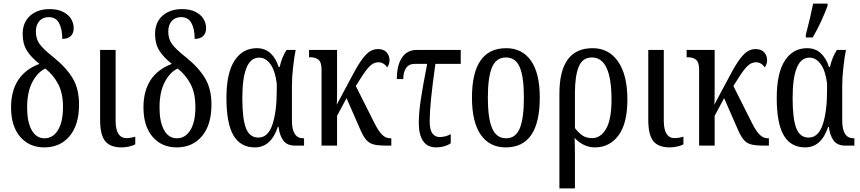

<svg xmlns="http://www.w3.org/2000/svg" viewBox="-20 -816 4822 1076"><path d="M42 -214Q42 -398 201 -458Q154 -495 130.5 -533Q107 -571 107 -625Q107 -691 149 -728Q191 -765 258 -765Q304 -765 334.5 -749Q365 -733 379 -709Q393 -685 393 -659Q393 -629 376 -613.5Q359 -598 329 -598Q329 -653 311 -686.5Q293 -720 253 -720Q220 -720 200.5 -698Q181 -676 181 -639Q181 -598 202 -569Q223 -540 280 -495Q351 -438 387 -378Q423 -318 423 -230Q423 -116 370 -53Q317 10 228 10Q144 10 93 -49.5Q42 -109 42 -214ZM333 -216Q333 -293 306.5 -344Q280 -395 234 -432Q192 -413 162 -357.5Q132 -302 132 -213Q132 -133 157.5 -87Q183 -41 229 -41Q277 -41 305 -87Q333 -133 333 -216Z M541 -145V-536H628V-139Q628 -90 643.5 -66Q659 -42 687 -42Q712 -42 738 -50V-7Q726 0 704 5Q682 10 661 10Q598 10 569.5 -25Q541 -60 541 -145Z M784 -214Q784 -398 943 -458Q896 -495 872.5 -533Q849 -571 849 -625Q849 -691 891 -728Q933 -765 1000 -765Q1046 -765 1076.5 -749Q1107 -733 1121 -709Q1135 -685 1135 -659Q1135 -629 1118 -613.5Q1101 -598 1071 -598Q1071 -653 1053 -686.5Q1035 -720 995 -720Q962 -720 942.5 -698Q923 -676 923 -639Q923 -598 944 -569Q965 -540 1022 -495Q1093 -438 1129 -378Q1165 -318 1165 -230Q1165 -116 1112 -53Q1059 10 970 10Q886 10 835 -49.5Q784 -109 784 -214ZM1075 -216Q1075 -293 1048.5 -344Q1022 -395 976 -432Q934 -413 904 -357.5Q874 -302 874 -213Q874 -133 899.5 -87Q925 -41 971 -41Q1019 -41 1047 -87Q1075 -133 1075 -216Z M1249 -267Q1249 -407 1294.5 -476.5Q1340 -546 1419 -546Q1465 -546 1495.5 -518Q1526 -490 1542 -440H1547Q1560 -497 1586 -536H1637Q1630 -504 1623 -444Q1616 -384 1616 -339V-141Q1616 -41 1679 -41H1684V0H1633Q1589 0 1568 -28Q1547 -56 1541 -105H1537Q1499 10 1408 10Q1328 10 1288.5 -57Q1249 -124 1249 -267ZM1531 -309V-348Q1522 -420 1495.5 -456.5Q1469 -493 1432 -493Q1338 -493 1338 -266Q1338 -150 1358.5 -97.5Q1379 -45 1428 -45Q1482 -45 1506.5 -117.5Q1531 -190 1531 -309Z M1782 -427Q1782 -467 1765 -481Q1748 -495 1720 -495H1712V-536H1869V-305Q1869 -239 1867 -229L1937 -360Q1974 -432 2000 -470.5Q2026 -509 2048.5 -525Q2071 -541 2098 -541Q2130 -541 2146.5 -523Q2163 -505 2163 -477Q2163 -459 2150 -438Q2131 -467 2100 -467Q2074 -467 2051.5 -444.5Q2029 -422 2000 -375L1974 -334L2080 -123Q2102 -80 2122 -60.5Q2142 -41 2168 -41H2173V0H2147Q2097 0 2072 -7Q2047 -14 2030 -35Q2013 -56 1993 -104L1922 -266L1869 -167V0H1782Z M2327 -125Q2327 -183 2338 -257Q2349 -331 2374 -458H2304Q2271 -458 2255.5 -434.5Q2240 -411 2240 -373H2204Q2204 -451 2233 -493.5Q2262 -536 2314 -536H2562V-458H2420Q2388 -232 2388 -139Q2388 -89 2403 -68.5Q2418 -48 2444 -48Q2476 -48 2506 -64V-13Q2472 10 2424 10Q2375 10 2351 -26Q2327 -62 2327 -125Z M2625 -269Q2625 -546 2817 -546Q2906 -546 2955.5 -476Q3005 -406 3005 -269Q3005 10 2814 10Q2724 10 2674.5 -60.5Q2625 -131 2625 -269ZM2916 -269Q2916 -384 2893 -439Q2870 -494 2815 -494Q2761 -494 2737.5 -439Q2714 -384 2714 -269Q2714 -153 2738 -97Q2762 -41 2816 -41Q2870 -41 2893 -97Q2916 -153 2916 -269Z M3115 -291Q3115 -546 3301 -546Q3392 -546 3444 -471Q3496 -396 3496 -258Q3496 -124 3446 -57Q3396 10 3314 10Q3251 10 3200 -43Q3202 -7 3202 49V240H3115ZM3407 -258Q3407 -494 3297 -494Q3245 -494 3223.5 -442.5Q3202 -391 3202 -293V-98Q3225 -69 3246 -55.5Q3267 -42 3299 -42Q3346 -42 3376.5 -94Q3407 -146 3407 -258Z M3613 -145V-536H3700V-139Q3700 -90 3715.5 -66Q3731 -42 3759 -42Q3784 -42 3810 -50V-7Q3798 0 3776 5Q3754 10 3733 10Q3670 10 3641.5 -25Q3613 -60 3613 -145Z M3898 -427Q3898 -467 3881 -481Q3864 -495 3836 -495H3828V-536H3985V-305Q3985 -239 3983 -229L4053 -360Q4090 -432 4116 -470.5Q4142 -509 4164.5 -525Q4187 -541 4214 -541Q4246 -541 4262.5 -523Q4279 -505 4279 -477Q4279 -459 4266 -438Q4247 -467 4216 -467Q4190 -467 4167.5 -444.5Q4145 -422 4116 -375L4090 -334L4196 -123Q4218 -80 4238 -60.5Q4258 -41 4284 -41H4289V0H4263Q4213 0 4188 -7Q4163 -14 4146 -35Q4129 -56 4109 -104L4038 -266L3985 -167V0H3898Z M4333 -267Q4333 -407 4378.5 -476.5Q4424 -546 4503 -546Q4549 -546 4579.5 -518Q4610 -490 4626 -440H4631Q4644 -497 4670 -536H4721Q4714 -504 4707 -444Q4700 -384 4700 -339V-141Q4700 -41 4763 -41H4768V0H4717Q4673 0 4652 -28Q4631 -56 4625 -105H4621Q4583 10 4492 10Q4412 10 4372.5 -57Q4333 -124 4333 -267ZM4615 -309V-348Q4606 -420 4579.5 -456.5Q4553 -493 4516 -493Q4422 -493 4422 -266Q4422 -150 4442.5 -97.5Q4463 -45 4512 -45Q4566 -45 4590.5 -117.5Q4615 -190 4615 -309ZM4496 -621Q4524 -729 4537 -796H4618V-784Q4585 -694 4535 -606H4496Z"/></svg>

Font: Noto Serif Cond
Style: Regular
Weight: 400
Width: 3
Designer: Monotype Design Team
Foundry: Monotype Imaging Inc.
Version: Version 1.001